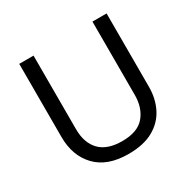

<svg xmlns="http://www.w3.org/2000/svg" viewBox="-159 -876 1050 1047"><g transform="rotate(-30 365.5 -352.0)"><path d="M640 -252Q640 -178 610 -118.5Q580 -59 518.5 -24.5Q457 10 362 10Q229 10 159.5 -62.5Q90 -135 90 -254V-714H180V-251Q180 -164 226.5 -116Q273 -68 367 -68Q464 -68 507.5 -119.5Q551 -171 551 -252V-714H640Z"/></g></svg>

Font: Noto Sans Mende Kikakui
Style: Regular
Weight: 400
Designer: Monotype Design Team
Foundry: Monotype Imaging Inc.
Version: Version 2.003; ttfautohint (v1.8.4.7-5d5b)